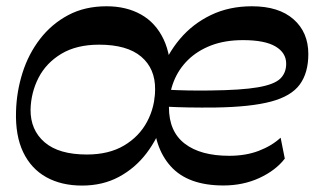

<svg xmlns="http://www.w3.org/2000/svg" viewBox="-20 -581 1018 612"><path d="M241.5 10.5Q175.6 10.5 127.4 -16.3Q79.2 -43.2 53.9 -95.9Q28.6 -148.6 31.1 -226.6Q32.9 -289.7 52 -349.7Q71.1 -409.6 107.9 -457.2Q144.7 -504.8 197.6 -532.9Q250.4 -561 319.7 -561Q382.7 -561 429.4 -534.8Q476.2 -508.6 501.3 -456.1Q526.4 -403.5 524.3 -324.2Q522.4 -260.2 502.8 -200.2Q483.2 -140.2 447.1 -92.7Q410.9 -45.1 359.2 -17.3Q307.6 10.5 241.5 10.5ZM256.8 -88.5Q327.1 -88.5 375.4 -117.2Q423.7 -145.8 448.9 -193.2Q474.1 -240.5 474.4 -295.9Q475.1 -362.2 430.1 -400.4Q385.1 -438.6 295.7 -438.6Q224.1 -438.6 175.7 -409.6Q127.4 -380.6 103.1 -333.6Q78.8 -286.6 77.4 -231.9Q76.8 -166.6 122.2 -127.5Q167.5 -88.5 256.8 -88.5ZM692 10.2Q579.2 10.2 524.2 -50.9Q469.2 -112 469.2 -218.1Q469.2 -285.4 490.9 -346.9Q512.7 -408.3 553.4 -456.7Q594.1 -505 652.2 -533Q710.2 -561 783 -561Q868.9 -561 915.8 -519.4Q962.8 -477.9 962.8 -408.8Q962.8 -348.7 935.4 -311.5Q908.1 -274.3 843.6 -257.2Q779.1 -240 666.5 -238.3Q620.4 -237.8 581.3 -238.5Q542.1 -239.2 506.5 -241.2V-295.4Q542.2 -293.4 579 -292.7Q615.8 -292 650.9 -292.6Q749.9 -293.7 801.9 -302.7Q854 -311.7 873.1 -330.1Q892.2 -348.4 892.2 -377.9Q892.2 -412.9 858 -433Q823.9 -453.1 754.5 -453.1Q696.9 -453.1 652.9 -436.2Q608.9 -419.2 578.9 -389.6Q548.9 -360 533.7 -321.2Q518.5 -282.4 518.5 -238.8Q518.5 -161.9 568.8 -123.2Q619 -84.4 710.7 -84.4Q763.4 -84.4 804.7 -100.2Q846 -115.9 874.5 -142.1L887.8 -75.4Q858.7 -37.7 806.8 -13.7Q754.9 10.2 692 10.2Z"/></svg>

Font: Savate ExtraLight
Style: Italic
Weight: 200
Italic angle: -11°
Designer: Max Esnée
Foundry: Plomb Type
Version: Version 2.000